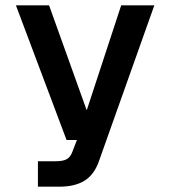

<svg xmlns="http://www.w3.org/2000/svg" viewBox="-20 -554 640 724"><path d="M123 150V54H191Q218 54 232 46Q246 38 253 18L270 -26H231L40 -534H165L307 -138L437 -534H562L353 54Q335 105 298.5 127.5Q262 150 203 150Z"/></svg>

Font: Geist Mono SemiBold
Style: Regular
Weight: 600
Monospace: yes
Designer: Basement.studio, Andrés Briganti, Mateo Zaragoza
Foundry: Basement.studio, Vercel, Andrés Briganti, Guido Ferreyra, Mateo Zaragoza
Version: Version 1.500; ttfautohint (v1.8.4.7-5d5b)